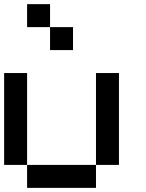

<svg xmlns="http://www.w3.org/2000/svg" viewBox="-20 -909 707 929"><path d="M111.1 -111.1H0V-555.6H111.1ZM555.6 -111.1H444.4V-555.6H555.6ZM444.4 0H111.1V-111.1H444.4ZM222.2 -777.8H111.1V-888.9H222.2ZM333.3 -666.7H222.2V-777.8H333.3Z"/></svg>

Font: Pixeloid Mono
Style: Regular
Weight: 400
Monospace: yes
Designer: GGBotNet
Foundry: GGBotNet
Version: 0.5